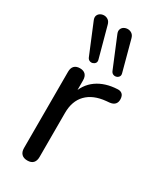

<svg xmlns="http://www.w3.org/2000/svg" viewBox="-196 -832 753 904"><g transform="rotate(30 180.0 -379.5)"><path d="M117 7Q96.5 7 85.5 -4.2Q74.5 -15.5 74.5 -36V-451Q74.5 -472 85.2 -482.8Q96 -493.5 115.5 -493.5Q135 -493.5 145.5 -482.8Q156 -472 156 -451V-371H146Q162.5 -430.5 207.2 -462Q252 -493.5 318 -496.5Q333 -497.5 342.5 -489.5Q352 -481.5 353 -463.5Q354 -446 344.8 -435.5Q335.5 -425 316 -423L299 -421.5Q231.5 -415 195.2 -377.8Q159 -340.5 159 -276.5V-36Q159 -15.5 148.5 -4.2Q138 7 117 7ZM254 -558.5 187 -720.5Q181 -734.5 184.8 -744.8Q188.5 -755 198 -760.5Q207.5 -766 219.2 -765.8Q231 -765.5 240.8 -758.5Q250.5 -751.5 254.5 -736L298.5 -572Q301.5 -561 296.5 -554Q291.5 -547 283 -544.5Q274.5 -542 266.2 -545.5Q258 -549 254 -558.5ZM125.5 -558.5 58.5 -720.5Q52.5 -734.5 56.2 -744.8Q60 -755 69.5 -760.5Q79 -766 90.5 -765.8Q102 -765.5 111.8 -758.5Q121.5 -751.5 125.5 -736L170 -572Q173 -561 168 -554Q163 -547 154.5 -544.5Q146 -542 137.8 -545.5Q129.5 -549 125.5 -558.5Z"/></g></svg>

Font: Nunito ExtraLight
Style: Regular
Weight: 200
Designer: Vernon Adams
Foundry: Vernon Adams
Version: Version 3.602;April 4, 2023;FontCreator 14.0.0.2856 64-bit